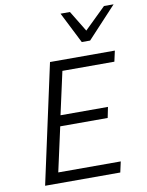

<svg xmlns="http://www.w3.org/2000/svg" viewBox="-97 -976 799 1044"><g transform="rotate(-10 302.0 -453.5)"><path d="M66 0 209 -658H567L554 -599H267L215 -363H477L465 -304H203L149 -59H494L481 0ZM311 -907H363L433 -792L551 -907H604L444 -735H398Z"/></g></svg>

Font: LXGW Bright GB
Style: Italic
Weight: 400
Italic angle: -12°
Designer: Christian Thalmann (Catharsis Fonts)
Foundry: LXGW / Christian Thalmann (Catharsis Fonts) / Fontworks Inc.
Version: Version 5.510